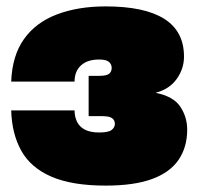

<svg xmlns="http://www.w3.org/2000/svg" viewBox="-20 -565 620 600"><path d="M310 15Q205 15 140.5 -13Q76 -41 46.5 -94Q17 -147 15 -220H213Q213 -201 220.5 -185Q228 -169 245 -160Q262 -151 290 -151Q319 -151 329 -159Q339 -167 339 -178Q339 -189 330.5 -195.5Q322 -202 300 -202H257V-328H290Q313 -328 321 -334.5Q329 -341 329 -353Q329 -364 320.5 -371.5Q312 -379 290 -379Q253 -379 233 -360.5Q213 -342 213 -310H15Q18 -391 55 -443Q92 -495 158 -520Q224 -545 310 -545Q432 -545 493.5 -506Q555 -467 555 -388Q555 -350 532 -318Q509 -286 466 -275Q522 -264 543.5 -231.5Q565 -199 565 -160Q565 -105 538 -65.5Q511 -26 455 -5.5Q399 15 310 15Z"/></svg>

Font: Golos Text Black
Style: Regular
Weight: 900
Designer: A.Korolkova, Vitaly Kuzmin
Foundry: ParaType Ltd
Version: Version 2.004